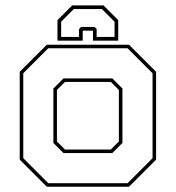

<svg xmlns="http://www.w3.org/2000/svg" viewBox="-20 -710 668 730"><path d="M158 0 55 -103V-437L158 -540H470.5L573.5 -437V-103L470.5 0ZM163.5 -13.5H465L560 -108.5V-431.5L465 -526.5H163.5L68.5 -431.5V-108.5ZM221.5 -128 183 -166.5V-373.5L221.5 -412H407L445.5 -373.5V-166.5L407 -128ZM227 -141.5H401.5L432 -172V-368L401.5 -398.5H227L196.5 -368V-172ZM373.5 -689.5 429.5 -633.5V-555.5H333.5V-593.5H294.5V-555.5H198.5V-633.5L254.5 -689.5ZM367.5 -675.5H260.5L212.5 -627.5V-569.5H280.5V-599.5L288.5 -607.5H339.5L347.5 -599.5V-569.5H415.5V-627.5Z"/></svg>

Font: Tourney Thin Thin
Style: Regular
Weight: 250
Version: Version 1.015